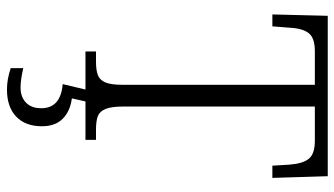

<svg xmlns="http://www.w3.org/2000/svg" viewBox="-230 -524 984 565"><g transform="rotate(90 262.5 -241.0)"><path d="M503 -550H467L464 -600Q461 -640 446.5 -657.5Q432 -675 394 -675H293V-111Q293 -77 300 -59.5Q307 -42 321 -36.5Q335 -31 361 -31H391V0H278L269 40Q307 45 329 67Q351 89 351 128Q351 177 322.5 204Q294 231 243 231Q213 231 180 220V183Q214 191 237 191Q265 191 281.5 175Q298 159 298 130Q298 73 227 67L243 0H131V-31H161Q186 -31 200.5 -36.5Q215 -42 222 -58.5Q229 -75 229 -108V-675H130Q92 -675 77.5 -657.5Q63 -640 61 -600L57 -550H22L26 -713H498Z"/></g></svg>

Font: Noto Serif NarrowLight
Style: Regular
Weight: 300
Width: 4
Designer: Monotype Design Team
Foundry: Monotype Imaging Inc.
Version: Version 1.001